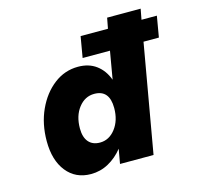

<svg xmlns="http://www.w3.org/2000/svg" viewBox="-104 -809 954 929"><g transform="rotate(-15 373.0 -344.5)"><path d="M364 -647H501L511 -700H679L669 -647H746L728 -542H651L556 0H388L401 -73Q370 -34 329 -11.5Q288 11 241 11Q164 11 119 -45.5Q74 -102 74 -198Q74 -284 106 -354Q138 -424 192 -465.5Q246 -507 313 -507Q367 -507 404 -479.5Q441 -452 459 -403L483 -542H346ZM245 -216Q245 -172 265 -148.5Q285 -125 322 -125Q368 -125 399.5 -166Q431 -207 431 -269Q431 -360 355 -360Q308 -360 276.5 -319.5Q245 -279 245 -216Z"/></g></svg>

Font: Overused Grotesk ExtraBold
Style: Italic
Weight: 800
Italic angle: -10°
Version: Version 0.003